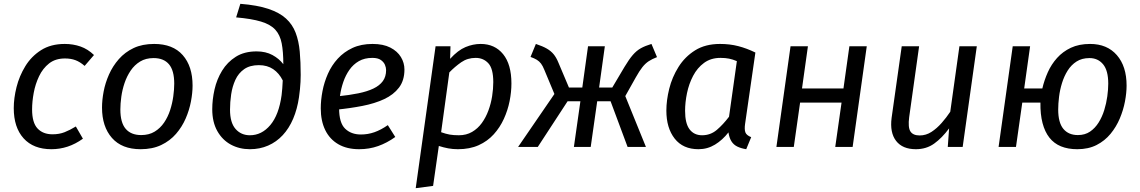

<svg xmlns="http://www.w3.org/2000/svg" viewBox="-20 -769 5969 1005"><path d="M319 -539Q363 -539 401.5 -525.5Q440 -512 472 -481L423 -424Q399 -445 375 -454Q351 -463 320 -463Q270 -463 237 -437Q204 -411 184.5 -370Q165 -329 156.5 -283Q148 -237 148 -196Q148 -127 176.5 -96.5Q205 -66 255 -66Q290 -66 318 -77Q346 -88 377 -107L414 -43Q375 -15 334 -1.5Q293 12 249 12Q155 12 103.5 -45Q52 -102 52 -203Q52 -255 66.5 -313Q81 -371 112.5 -422.5Q144 -474 195 -506.5Q246 -539 319 -539Z M716 12Q618 12 566 -47Q514 -106 514 -206Q514 -245 522.5 -290Q531 -335 550.5 -379Q570 -423 602 -459.5Q634 -496 679.5 -517.5Q725 -539 787 -539Q885 -539 936.5 -480.5Q988 -422 988 -321Q988 -283 979.5 -238Q971 -193 952 -149Q933 -105 901.5 -68.5Q870 -32 824 -10Q778 12 716 12ZM719 -62Q760 -62 789.5 -80Q819 -98 839 -127.5Q859 -157 870.5 -192.5Q882 -228 887 -264.5Q892 -301 892 -331Q892 -400 864.5 -432.5Q837 -465 784 -465Q743 -465 713.5 -447Q684 -429 664 -399.5Q644 -370 632 -334.5Q620 -299 615 -262.5Q610 -226 610 -196Q610 -127 638 -94.5Q666 -62 719 -62Z M1216 -678 1238 -749Q1327 -742 1385 -722.5Q1443 -703 1477 -672Q1511 -641 1527.5 -597.5Q1544 -554 1549 -499Q1554 -444 1554 -377Q1554 -359 1553 -340Q1552 -321 1550 -301Q1548 -281 1545 -260Q1536 -198 1514.5 -147.5Q1493 -97 1460 -61.5Q1427 -26 1383.5 -7Q1340 12 1288 12Q1233 12 1188.5 -12Q1144 -36 1117.5 -83Q1091 -130 1091 -197Q1091 -248 1103 -301Q1115 -354 1142.5 -399Q1170 -444 1214.5 -472Q1259 -500 1323 -500Q1371 -500 1406 -481Q1441 -462 1463 -433Q1463 -498 1454.5 -542Q1446 -586 1421 -613.5Q1396 -641 1346.5 -656Q1297 -671 1216 -678ZM1335 -428Q1288 -428 1258 -407Q1228 -386 1212 -351Q1196 -316 1190 -275Q1184 -234 1184 -195Q1184 -127 1213 -94Q1242 -61 1288 -61Q1350 -61 1395 -114.5Q1440 -168 1454 -271Q1456 -286 1457.5 -306.5Q1459 -327 1460 -348Q1441 -386 1410 -407Q1379 -428 1335 -428Z M1930 -539Q1986 -539 2023 -520Q2060 -501 2078.5 -470.5Q2097 -440 2097 -405Q2097 -348 2068.5 -310.5Q2040 -273 1990.5 -250Q1941 -227 1876.5 -214.5Q1812 -202 1741 -195L1750 -265Q1809 -271 1855.5 -280.5Q1902 -290 1934.5 -305.5Q1967 -321 1984 -344.5Q2001 -368 2001 -402Q2001 -415 1995 -429.5Q1989 -444 1973.5 -455Q1958 -466 1929 -466Q1888 -466 1858.5 -449Q1829 -432 1809 -403.5Q1789 -375 1777 -340Q1765 -305 1760 -269.5Q1755 -234 1755 -202Q1755 -126 1786.5 -95.5Q1818 -65 1869 -65Q1906 -65 1940 -77Q1974 -89 2010 -114L2049 -52Q2006 -21 1959.5 -4.5Q1913 12 1860 12Q1796 12 1751 -14Q1706 -40 1682.5 -88Q1659 -136 1659 -202Q1659 -245 1668 -292Q1677 -339 1696.5 -383Q1716 -427 1748 -462Q1780 -497 1825 -518Q1870 -539 1930 -539Z M2247 204 2156 216 2260 -527H2338L2336 -461Q2377 -506 2416.5 -522.5Q2456 -539 2496 -539Q2570 -539 2613.5 -485.5Q2657 -432 2657 -332Q2657 -288 2647.5 -240Q2638 -192 2617.5 -147Q2597 -102 2564.5 -66Q2532 -30 2485.5 -9Q2439 12 2377 12Q2350 12 2326 7.5Q2302 3 2277 -5ZM2382 -61Q2421 -61 2451 -78.5Q2481 -96 2502 -125Q2523 -154 2536.5 -190.5Q2550 -227 2556 -265.5Q2562 -304 2562 -339Q2562 -410 2536 -438Q2510 -466 2470 -466Q2427 -466 2394 -443Q2361 -420 2332 -390L2289 -77Q2314 -68 2334 -64.5Q2354 -61 2382 -61Z M3390 -539 3419 -470Q3393 -460 3375.5 -448.5Q3358 -437 3342.5 -417.5Q3327 -398 3308 -364L3253 -266L3361 0H3265L3176 -239H3106L3072 0H2984L3018 -239H2951L2795 0H2692L2882 -277L2829 -404Q2821 -424 2812 -436Q2803 -448 2790 -456Q2777 -464 2757 -471L2785 -539Q2821 -527 2842.5 -514.5Q2864 -502 2878 -485Q2892 -468 2903 -441L2958 -311H3028L3058 -527H3146L3116 -311H3185L3249 -419Q3273 -459 3292.5 -481.5Q3312 -504 3334.5 -516.5Q3357 -529 3390 -539Z M3749 -539Q3800 -539 3844.5 -527.5Q3889 -516 3934 -494L3880 -120Q3876 -92 3881.5 -76.5Q3887 -61 3912 -51L3886 12Q3860 8 3840 -1.5Q3820 -11 3808.5 -29.5Q3797 -48 3793 -76Q3762 -36 3722.5 -12Q3683 12 3636 12Q3555 12 3511.5 -43.5Q3468 -99 3468 -190Q3468 -244 3483 -304.5Q3498 -365 3531.5 -418.5Q3565 -472 3618.5 -505.5Q3672 -539 3749 -539ZM3751 -466Q3701 -466 3665.5 -440Q3630 -414 3608 -372Q3586 -330 3576 -281.5Q3566 -233 3566 -189Q3566 -123 3589.5 -92Q3613 -61 3655 -61Q3699 -61 3732 -89Q3765 -117 3796 -158L3837 -449Q3816 -458 3796.5 -462Q3777 -466 3751 -466Z M4443 0H4352L4385 -232H4168L4135 0H4044L4118 -527H4209L4178 -306H4395L4426 -527H4517Z M4774 12Q4704 12 4670.5 -31.5Q4637 -75 4647 -152L4700 -527H4791L4739 -156Q4732 -102 4745.5 -81Q4759 -60 4794 -60Q4827 -60 4855.5 -78.5Q4884 -97 4909 -125.5Q4934 -154 4954 -184L5002 -527H5093L5019 0H4941L4948 -97Q4911 -47 4870 -17.5Q4829 12 4774 12Z M5686 -539Q5775 -539 5826 -480.5Q5877 -422 5877 -321Q5877 -283 5868.5 -238Q5860 -193 5841.5 -149Q5823 -105 5793 -68.5Q5763 -32 5720 -10Q5677 12 5619 12Q5570 12 5533.5 -3Q5497 -18 5473 -48.5Q5449 -79 5437 -125Q5425 -171 5426 -232H5331L5298 0H5207L5281 -527H5372L5341 -306H5436Q5446 -349 5464.5 -390.5Q5483 -432 5513 -465.5Q5543 -499 5585.5 -519Q5628 -539 5686 -539ZM5683 -465Q5643 -465 5615 -447Q5587 -429 5568.5 -399.5Q5550 -370 5539 -334.5Q5528 -299 5523.5 -262.5Q5519 -226 5519 -196Q5519 -127 5546 -94.5Q5573 -62 5622 -62Q5659 -62 5685.5 -80Q5712 -98 5730.5 -127.5Q5749 -157 5760 -192.5Q5771 -228 5776 -264.5Q5781 -301 5781 -331Q5781 -400 5754 -432.5Q5727 -465 5683 -465Z"/></svg>

Font: Fira Sans Variable
Style: Italic
Weight: 397
Italic angle: -8°
Designer: Carrois Corporate & Edenspiekermann AG
Foundry: Carrois Corporate GbR & Edenspiekermann AG
Version: Version 4.202